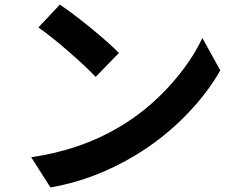

<svg xmlns="http://www.w3.org/2000/svg" viewBox="-20 -780 1040 838"><path d="M147.5 -660.2 241.2 -759.8Q295.9 -723.6 376.5 -657.7Q457 -591.8 499 -548.8L397.5 -444.3Q357.4 -487.3 279.3 -555.2Q201.2 -623 147.5 -660.2ZM200.2 38.1 116.2 -93.8Q331.1 -125 499 -224.6Q621.1 -296.9 717.3 -402.3Q813.5 -507.8 863.3 -614.3L941.4 -472.7Q882.8 -369.1 786.1 -271.5Q689.5 -173.8 571.3 -102.5Q393.6 4.9 200.2 38.1Z"/></svg>

Font: Gen Shin Gothic Bold
Style: Bold
Weight: 700
Designer: [Source Han Sans]
Ryoko NISHIZUKA  (kana & ideographs); Paul D. Hunt (Latin, Greek & Cyrillic); Wenlong ZHANG  (bopomofo
Version: Version 1.002.20150607